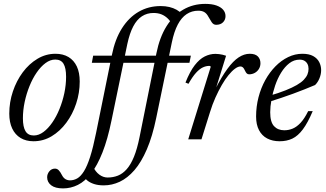

<svg xmlns="http://www.w3.org/2000/svg" viewBox="-20 -736 1723 1014"><path d="M273 -452Q313 -452 341.8 -434.8Q370.5 -417.5 385.8 -385Q401 -352.5 401 -305.5Q401 -245.5 382.2 -189Q363.5 -132.5 330.2 -87.8Q297 -43 252.8 -16.5Q208.5 10 157 10Q117.5 10 88.8 -7.2Q60 -24.5 44.5 -57.2Q29 -90 29 -136Q29 -196.5 48 -253Q67 -309.5 100.2 -354.2Q133.5 -399 177.8 -425.5Q222 -452 273 -452ZM158.5 -20.5Q184.5 -20.5 209.5 -39Q234.5 -57.5 256.2 -89Q278 -120.5 294.2 -160.5Q310.5 -200.5 319.8 -244.2Q329 -288 329 -330.5Q329 -377 315.5 -399.2Q302 -421.5 272 -421.5Q245.5 -421.5 220.5 -403Q195.5 -384.5 173.8 -353Q152 -321.5 135.8 -281.2Q119.5 -241 110.2 -197.2Q101 -153.5 101 -111.5Q101 -65.5 114.8 -43Q128.5 -20.5 158.5 -20.5Z M988 -442 980.5 -404.5H465L472 -442ZM571 -446Q587.5 -529 624 -586.5Q660.5 -644 712.5 -674Q764.5 -704 828.5 -704Q853.5 -704 874.5 -699Q895.5 -694 912.5 -684.5Q929.5 -675 941 -662L890 -606Q879.5 -625.5 865 -639.2Q850.5 -653 832.5 -660.2Q814.5 -667.5 790.5 -667.5Q756.5 -667.5 729.5 -650Q702.5 -632.5 683.5 -596.2Q664.5 -560 652.5 -504L569 -100.5Q548.5 0 521.2 69Q494 138 461.2 180Q428.5 222 391.2 240.5Q354 259 313 259Q271.5 259 250.2 242.5Q229 226 229 200Q229 183 240.5 168.8Q252 154.5 270.5 154.5Q282 154.5 290.5 163.5Q299 172.5 307 188.5Q315 204 326 210.2Q337 216.5 349.5 216.5Q370 216.5 388.2 206Q406.5 195.5 423.5 168.2Q440.5 141 456.2 91.8Q472 42.5 487.5 -34.5ZM806 -454.5Q823 -539 859.2 -597Q895.5 -655 947.8 -685.2Q1000 -715.5 1064 -715.5Q1099.5 -715.5 1123.2 -707Q1147 -698.5 1159 -684Q1171 -669.5 1171 -651Q1171 -631.5 1157.8 -618.2Q1144.5 -605 1121.5 -605Q1107 -605 1097.8 -619Q1088.5 -633 1080 -648.5Q1072 -664 1059.5 -671.8Q1047 -679.5 1027.5 -679.5Q993 -679.5 965.8 -661.5Q938.5 -643.5 919 -606.5Q899.5 -569.5 887.5 -512L805 -113Q785 -15.5 755.5 52.8Q726 121 689.8 162.8Q653.5 204.5 612.5 223.8Q571.5 243 528 243Q498.5 243 476.5 235.8Q454.5 228.5 440.2 216.5Q426 204.5 421 190.5L471 143Q484 171 504.5 186.2Q525 201.5 548.5 201.5Q577.5 201.5 602.8 191.5Q628 181.5 649.2 157.5Q670.5 133.5 687.5 92Q704.5 50.5 717 -12Z M1093 -383.5Q1092 -385.5 1090.2 -386.8Q1088.5 -388 1085 -388Q1068.5 -388 1051.2 -380Q1034 -372 1015.2 -351.5Q996.5 -331 975.5 -293.5L959.5 -300Q983 -358.5 1008.2 -391.2Q1033.5 -424 1061.2 -437.8Q1089 -451.5 1117.5 -451.5Q1127.5 -451.5 1137 -450.2Q1146.5 -449 1155.5 -447Q1164.5 -445 1174 -441.5L1118.5 -263H1116Q1150.5 -331 1181 -372.5Q1211.5 -414 1240.5 -433Q1269.5 -452 1299 -452Q1328 -452 1341.8 -438Q1355.5 -424 1355.5 -402Q1355.5 -385 1347 -371.5Q1338.5 -358 1325 -350.8Q1311.5 -343.5 1295.5 -343.5Q1288.5 -343.5 1283.5 -348Q1278.5 -352.5 1273.5 -363.5Q1268.5 -375 1263 -380Q1257.5 -385 1250 -385Q1237 -385 1220.8 -373Q1204.5 -361 1186.8 -339.2Q1169 -317.5 1151.5 -287.2Q1134 -257 1117.8 -220.8Q1101.5 -184.5 1089 -143.5L1044 0H974Z M1562.5 -421Q1532.5 -421 1508 -402Q1483.5 -383 1464.5 -352Q1445.5 -321 1433 -284Q1420.5 -247 1413.8 -210Q1407 -173 1407 -143Q1407 -91.5 1427.2 -69.8Q1447.5 -48 1481.5 -48Q1505 -48 1526.2 -57Q1547.5 -66 1567.8 -87.8Q1588 -109.5 1607.5 -149H1631.5Q1605.5 -87.5 1579.5 -52.8Q1553.5 -18 1524 -4Q1494.5 10 1457 10Q1419 10 1391 -4.8Q1363 -19.5 1347.8 -48.8Q1332.5 -78 1332.5 -120.5Q1332.5 -173 1345.2 -222.2Q1358 -271.5 1381 -313Q1404 -354.5 1434.8 -385.8Q1465.5 -417 1501.8 -434.5Q1538 -452 1577 -452Q1612 -452 1633.8 -440Q1655.5 -428 1665.8 -408.2Q1676 -388.5 1676 -365.5Q1676 -344 1667.2 -322.5Q1658.5 -301 1644 -287Q1618 -276 1588.5 -264.2Q1559 -252.5 1527.8 -241Q1496.5 -229.5 1464.5 -218.8Q1432.5 -208 1400 -198L1402 -230Q1452 -244.5 1487.8 -258.8Q1523.5 -273 1547.2 -286.8Q1571 -300.5 1584.5 -314.8Q1598 -329 1603.8 -343.2Q1609.5 -357.5 1609.5 -372.5Q1609.5 -387 1604 -397.8Q1598.5 -408.5 1588.2 -414.8Q1578 -421 1562.5 -421Z"/></svg>

Font: Newsreader 28pt
Style: Italic
Weight: 400
Italic angle: -17°
Version: Version 1.003